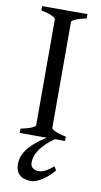

<svg xmlns="http://www.w3.org/2000/svg" viewBox="-93 -658 484 917"><g transform="rotate(10 149.0 -199.0)"><path d="M236.3 146Q226.1 159.2 212.2 171.9Q198.2 184.6 183.6 194.6Q168.9 204.6 154.3 210.7Q139.6 216.8 127.4 216.8Q113.3 216.8 99.6 213.9Q85.9 210.9 75.2 203.1Q64.5 195.3 57.9 181.6Q51.3 168 51.3 146Q51.3 102.1 89.4 60.1Q117.7 29.3 165 0H34.2V-21Q67.4 -27.8 86.2 -35.9Q105 -43.9 105 -50.8V-564Q105 -569.8 87.2 -578.6Q69.3 -587.4 34.2 -594.2V-615.2H253.9V-594.2Q220.7 -587.4 201.9 -579.1Q183.1 -570.8 183.1 -564V-50.8Q183.1 -44.9 200.9 -36.4Q218.8 -27.8 253.9 -21V0H205.1Q182.6 15.1 167 30.3Q145.5 50.8 133.8 68.8Q122.1 86.9 118.2 102.1Q114.3 117.2 114.3 128.9Q114.3 147 126 155.5Q137.7 164.1 156.2 164.1Q168.5 164.1 186.3 155.3Q204.1 146.5 224.6 127.9Z"/></g></svg>

Font: Noto Serif Devanagari
Style: Regular
Weight: 400
Designer: Monotype Design Team
Foundry: Monotype Imaging Inc.
Version: Version 1.01